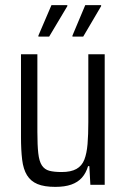

<svg xmlns="http://www.w3.org/2000/svg" viewBox="-20 -722 494 750"><path d="M196 8Q153 8 126.5 -3Q100 -14 85.5 -37.5Q71 -61 66.5 -98.5Q62 -136 62 -187V-510H126V-207Q126 -155 129.5 -123.5Q133 -92 143.5 -76Q154 -60 172.5 -55Q191 -50 221 -50Q257 -50 278.5 -62Q300 -74 309.5 -98.5Q319 -123 322 -159.5Q325 -196 325 -245V-510H389V0H333L329 -73H324Q316 -46 300 -28Q284 -10 258.5 -1Q233 8 196 8ZM130 -579V-583L181 -702H243V-698L172 -579ZM263 -579V-583L313 -702H375V-698L305 -579Z"/></svg>

Font: Saira Condensed
Style: Regular
Weight: 400
Width: 3
Designer: Hector Gatti with collaboration of the Omnibus-Type team
Foundry: Omnibus-Type
Version: Version 1.101